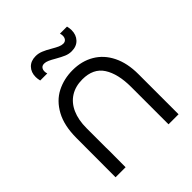

<svg xmlns="http://www.w3.org/2000/svg" viewBox="-204 -872 1001 1001"><g transform="rotate(-45 297.0 -371.0)"><path d="M148.5 -634.5Q144.5 -651.5 144.5 -664Q144.5 -698.5 165.2 -720Q186 -741.5 221.5 -741.5Q242 -741.5 262.2 -733.2Q282.5 -725 308.5 -709.5Q329 -697.5 343.2 -691.2Q357.5 -685 369.5 -685Q382.5 -685 389.8 -693.8Q397 -702.5 397 -716.5Q397 -725 394 -734.5H446Q450 -717.5 450 -704.5Q450 -670 429.2 -648Q408.5 -626 372.5 -626Q352 -626 333 -634Q314 -642 286 -658Q265.5 -670 251.5 -676.2Q237.5 -682.5 225.5 -682.5Q211.5 -682.5 204.5 -674Q197.5 -665.5 197.5 -652Q197.5 -643.5 200.5 -634.5ZM534 -297V0H460V-275.5Q460 -372 424.2 -427.8Q388.5 -483.5 308 -483.5Q256.5 -483.5 219.5 -460Q182.5 -436.5 163 -392.5Q143.5 -348.5 143.5 -288V-146L144 -122L143.5 0H69.5L70 -288Q70 -380 102.5 -439.5Q135 -499 188.2 -526.2Q241.5 -553.5 306 -553.5Q373.5 -553.5 425.2 -523Q477 -492.5 505.5 -434.5Q534 -376.5 534 -297Z"/></g></svg>

Font: CCSD_manrope
Style: Regular
Weight: 400
Designer: Mikhail Sharanda
Foundry: Mikhail Sharanda
Version: Version 4.503